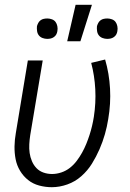

<svg xmlns="http://www.w3.org/2000/svg" viewBox="-20 -772 540 800"><path d="M196 8Q169 8 143 1Q117 -6 97 -22Q77 -38 63.5 -60.5Q50 -83 45 -109Q40 -135 40.5 -162.5Q41 -190 46 -218L96 -520H158L106 -209Q103 -190 102 -171Q101 -152 103.5 -134.5Q106 -117 113 -100.5Q120 -84 132 -71.5Q144 -59 161 -53Q178 -47 197 -47Q216 -47 235.5 -53.5Q255 -60 271 -72.5Q287 -85 299.5 -101.5Q312 -118 322 -136Q332 -154 339.5 -172.5Q347 -191 353 -209.5Q359 -228 363.5 -247Q368 -266 371 -285Q380 -343 377 -400Q374 -457 360 -510L418 -524Q435 -466 438.5 -403Q442 -340 431 -276Q426 -244 417 -212.5Q408 -181 394.5 -150Q381 -119 363 -90Q345 -61 319 -38Q293 -15 260.5 -3.5Q228 8 196 8ZM260 -600 295 -752H363L315 -600ZM427 -610Q417 -610 407.5 -613.5Q398 -617 392 -624.5Q386 -632 384.5 -642.5Q383 -653 384 -663Q386 -670 389.5 -676.5Q393 -683 399 -687.5Q405 -692 412.5 -693.5Q420 -695 427 -695Q437 -695 446.5 -691.5Q456 -688 461.5 -680.5Q467 -673 469 -662.5Q471 -652 469 -642Q468 -635 464.5 -628.5Q461 -622 454.5 -617.5Q448 -613 441 -611.5Q434 -610 427 -610ZM177 -610Q167 -610 157.5 -613.5Q148 -617 142 -624.5Q136 -632 134.5 -642.5Q133 -653 134 -663Q136 -670 139.5 -676.5Q143 -683 149 -687.5Q155 -692 162.5 -693.5Q170 -695 177 -695Q187 -695 196.5 -691.5Q206 -688 211.5 -680.5Q217 -673 219 -662.5Q221 -652 219 -642Q218 -635 214.5 -628.5Q211 -622 204.5 -617.5Q198 -613 191 -611.5Q184 -610 177 -610Z"/></svg>

Font: Iosevka SS18 Light
Style: Italic
Weight: 300
Italic angle: -9°
Monospace: yes
Designer: Belleve Invis
Foundry: Belleve Invis
Version: Version 25.1.1; ttfautohint (v1.8.4)